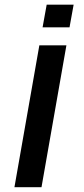

<svg xmlns="http://www.w3.org/2000/svg" viewBox="-20 -778 350 798"><path d="M40 0H152.5L256 -589.5H143.5ZM174 -758.5 157 -664.5H269L286 -758.5Z"/></svg>

Font: Anybody Expanded
Style: Italic
Weight: 400
Width: 7
Italic angle: -10°
Version: Version 1.113;gftools[0.9.25]